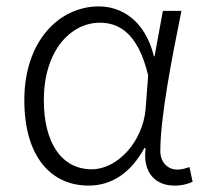

<svg xmlns="http://www.w3.org/2000/svg" viewBox="-20 -567 642 600"><path d="M257 13C329 13 389 -27 431 -104H435C425 -26 467 13 525 13C551 13 569 7 582 1L572 -45C561 -41 547 -37 534 -37C505 -37 481 -59 481 -95C481 -201 517 -385 547 -533H489L463 -391H461C433 -505 358 -547 289 -547C166 -547 56 -440 56 -254C56 -78 139 13 257 13ZM267 -38C172 -38 117 -121 117 -254C117 -410 202 -496 292 -496C344 -496 410 -472 443 -331L435 -226C426 -124 347 -38 267 -38Z"/></svg>

Font: Noto Sans CJK JP Light
Style: Regular
Weight: 300
Designer: Ryoko NISHIZUKA (kana & ideographs); Paul D. Hunt (Latin, Greek & Cyrillic); Wenlong ZHANG (bopomofo); Sandoll Communica
Foundry: Adobe Systems Incorporated
Version: Version 1.004;PS 1.004;hotconv 1.0.82;makeotf.lib2.5.63406